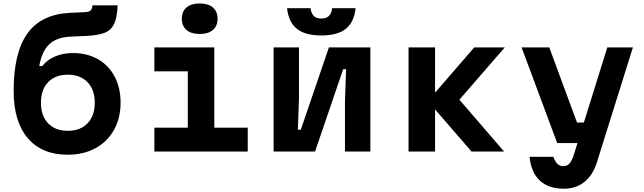

<svg xmlns="http://www.w3.org/2000/svg" viewBox="-20 -892 3790 1130"><path d="M60.3 -356.6Q60.3 -582.5 141.7 -695.5Q223.1 -808.4 391.9 -816.4L479.4 -820.4Q503.5 -821.4 513.2 -830.3Q522.9 -839.1 524.2 -860.5H672.3Q669.7 -789.3 652.2 -752.2Q634.7 -715.1 597.9 -699.8Q561.1 -684.5 492.6 -680.8L391.9 -676.2Q312.2 -672.2 268.9 -630.6Q225.7 -588.9 211.1 -503.1H228.4Q256.1 -539.2 303.6 -559.6Q351.1 -579.9 408.8 -579.9Q492.5 -579.9 556.1 -543.8Q619.7 -507.6 654.7 -441.3Q689.7 -374.9 689.7 -288.6Q689.7 -196.9 650.9 -127.5Q612.1 -58 541.7 -19.7Q471.2 18.6 378.6 18.6Q226.1 18.6 143.2 -79Q60.3 -176.6 60.3 -356.6ZM537.7 -287.3Q537.7 -364.1 495.2 -408.2Q452.8 -452.3 379.3 -452.3Q305.2 -452.3 263.1 -408.2Q221 -364.1 221 -287.3Q221 -210.4 263.1 -166.3Q305.2 -122.2 379.3 -122.2Q452.8 -122.2 495.2 -166.3Q537.7 -210.4 537.7 -287.3Z M1241.3 -613.1V-140.8H1438V0H888.6V-140.8H1085.3V-472.3H888.6V-613.1ZM1050.2 -781.8Q1050.2 -824.4 1077.6 -848Q1105.1 -871.7 1155.3 -871.7Q1205.5 -871.7 1232.9 -848Q1260.4 -824.4 1260.4 -781.8Q1260.4 -739.2 1232.9 -715.6Q1205.5 -692 1155.3 -692Q1105.1 -692 1077.6 -715.6Q1050.2 -739.2 1050.2 -781.8Z M1590.3 -613.1H1739.7V-316.2L1733.1 -128.5H1750.3L1915.8 -613.1H2159.7V0H2010.3V-296.9L2016.9 -484.7H1999.7L1834.2 0H1590.3ZM1871.2 -782.9Q1900 -782.9 1915.6 -797.8Q1931.2 -812.7 1934.8 -843.8H2072.9Q2064 -761.3 2015.2 -722.3Q1966.4 -683.3 1871.2 -683.3Q1776.1 -683.3 1727.3 -722.3Q1678.5 -761.3 1669.5 -843.8H1807.6Q1811.9 -812.7 1827.2 -797.8Q1842.4 -782.9 1871.2 -782.9Z M2497.9 -297.3 2771.2 -613.1H2951L2683.7 -305.2L2947 0H2755.3ZM2384.5 -613.1H2540.5V0H2384.5Z M3212.7 -613.1 3375.9 -171H3468.6L3432.3 -50H3259.4L3049.7 -613.1ZM3298.4 218.6Q3208.5 218.6 3157.2 170.9Q3106 123.1 3096.7 31H3236.8Q3247.8 60.7 3261.4 73.2Q3274.9 85.8 3296.3 85.8Q3317 85.8 3330.6 71.4Q3344.1 57.1 3355.5 24.4L3554.2 -613.1H3705L3491.9 66.9Q3467.3 141.4 3418 180Q3368.8 218.6 3298.4 218.6Z"/></svg>

Font: Martian Mono sWd Rg
Style: Regular
Weight: 400
Width: 6
Monospace: yes
Designer: Roman Shamin
Foundry: Evil Martians
Version: Version 1.000